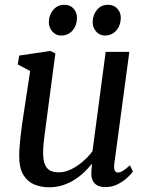

<svg xmlns="http://www.w3.org/2000/svg" viewBox="-20 -782 628 812"><path d="M187.6 10Q153.3 10 124.7 -1.9Q96.1 -13.9 78.8 -42.4Q61.5 -70.8 61.2 -120.7Q61.2 -138.2 62.6 -159Q64 -179.8 66.7 -202.9Q69.3 -226 72.5 -249.4Q75.6 -272.9 79.1 -294.8L107.5 -481.7L54.8 -509.7L61.4 -547L193.4 -566.6L214.2 -556L179 -290.8Q176.5 -269.3 173.6 -248.8Q170.7 -228.2 168.2 -208.8Q165.6 -189.5 164 -171.4Q162.4 -153.3 162.4 -136.6Q162.4 -103.3 170.5 -85.2Q178.5 -67.1 193.5 -60.1Q208.6 -53.2 229.4 -53.2Q255.3 -53.2 281.7 -66.4Q308.2 -79.7 331.6 -100.1Q354.9 -120.6 371.2 -142.6L426.9 -562.6H527L463.3 -88.6Q460.8 -69.9 465.3 -61.1Q469.8 -52.4 478.3 -52.4Q487.9 -52.4 499.6 -59.3Q511.3 -66.2 529.4 -82.9L542 -56.7Q537.7 -49.7 521.6 -33.7Q505.6 -17.8 480.7 -4.2Q455.9 9.3 425.2 9.3Q394.3 9.3 379.4 -7.6Q364.4 -24.4 366.4 -52.7Q366.3 -54.6 366.5 -58.5Q366.7 -62.3 367.2 -67.3Q367.8 -72.3 368.3 -77.6Q368.8 -82.8 369.3 -87.4L368 -88.4Q353.3 -70.3 334.9 -52.8Q316.5 -35.3 293.9 -21.1Q271.2 -7 244.8 1.5Q218.3 10 187.6 10ZM237.4 -631.7Q216.2 -631.7 201.1 -649.1Q186 -666.5 186.5 -689.9Q187.5 -720.1 205.8 -741Q224.2 -761.8 251.6 -761.8Q277.3 -761.8 291.6 -745.1Q305.9 -728.4 305.6 -705.8Q305.2 -674.7 287 -653.2Q268.7 -631.7 237.4 -631.7ZM422.6 -631.7Q401.4 -631.7 386.4 -649.1Q371.3 -666.5 371.8 -689.9Q372.8 -720.1 390.6 -741Q408.4 -761.8 436.5 -761.8Q461.9 -761.8 476.6 -745.1Q491.3 -728.4 490.8 -705.8Q490.3 -674.7 472 -653.2Q453.7 -631.7 422.6 -631.7Z"/></svg>

Font: Merriweather Light
Style: Italic
Weight: 300
Italic angle: -7.8°
Designer: Eben Sorkin
Foundry: Eben Sorkin
Version: Version 2.101